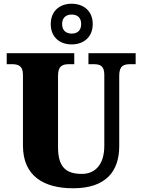

<svg xmlns="http://www.w3.org/2000/svg" viewBox="-20 -999 762 1029"><path d="M364 -761C427 -761 477 -799 477 -870C477 -941 427 -979 364 -979C301 -979 252 -941 252 -870C252 -799 301 -761 364 -761ZM364 -819C337 -819 313 -833 313 -870C313 -907 337 -921 364 -921C392 -921 415 -907 415 -870C415 -833 392 -819 364 -819ZM372 10C549 10 619 -82 619 -216V-594C619 -648 645 -655 679 -655H707V-714H454V-655H481C515 -655 539 -648 539 -598V-218C539 -110 484 -67 419 -67C337 -67 291 -100 291 -210V-594C291 -648 318 -655 351 -655H378V-714H16V-655H43C76 -655 103 -648 103 -598V-219C103 -55 215 10 372 10Z"/></svg>

Font: Noto Serif Tamil SemiCondensed Black
Style: Italic
Weight: 900
Width: 4
Italic angle: -12°
Designer: Indian Type Foundry, Tom Grace, and the Monotype Design Team
Foundry: Monotype Imaging Inc.
Version: Version 2.003